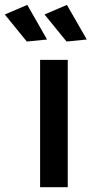

<svg xmlns="http://www.w3.org/2000/svg" viewBox="-83 -782 388 802"><path d="M29 -608.5 -63 -721.5 31 -761.5 113.5 -617ZM200 0H84.5V-532H200ZM195 -608.5 103 -721.5 196.5 -761.5 279.5 -617Z"/></svg>

Font: Argentum Novus Medium
Style: Regular
Weight: 500
Designer: Julieta Ulanovsky (font) & Cristiano Sobral (main changes)
Foundry: Julieta Ulanovsky (font) & Cristiano Sobral (main changes)
Version: Version 3.00;November 27, 2020;FontCreator 13.0.0.2655 64-bi